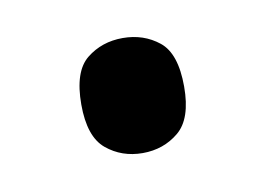

<svg xmlns="http://www.w3.org/2000/svg" viewBox="-33 -464 300 217"><g transform="rotate(-10 117.0 -356.0)"><path d="M117 -290Q93 -290 75.5 -304.5Q58 -319 58 -356Q58 -394 75.5 -408Q93 -422 117 -422Q141 -422 158.5 -408Q176 -394 176 -356Q176 -319 158.5 -304.5Q141 -290 117 -290Z"/></g></svg>

Font: Noto Serif Sinhala SemiCondensed
Style: Regular
Weight: 400
Width: 4
Designer: Jelle Bosma - Monotype Design Team
Foundry: Monotype Imaging Inc.
Version: Version 2.007; ttfautohint (v1.8.4.7-5d5b)